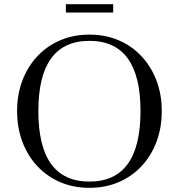

<svg xmlns="http://www.w3.org/2000/svg" viewBox="-20 -890 858 921"><path d="M409 11Q333 11 269.5 -16Q206 -43 159.5 -92.5Q113 -142 87.5 -209.5Q62 -277 62 -357Q62 -437 87.5 -504Q113 -571 159.5 -620.5Q206 -670 269.5 -697Q333 -724 409 -724Q485 -724 548.5 -697Q612 -670 658.5 -620.5Q705 -571 730.5 -504Q756 -437 756 -357Q756 -277 730.5 -209.5Q705 -142 658.5 -92.5Q612 -43 548.5 -16Q485 11 409 11ZM409 -19Q654 -19 654 -357Q654 -694 409 -694Q164 -694 164 -357Q164 -19 409 -19ZM296 -830V-870H523V-830Z"/></svg>

Font: Baskervville SC
Style: Regular
Weight: 400
Designer: Alexis Faudot, Rémi Forte, Morgane Pierson, Rafael Ribas, Tanguy Vanlaeys, Rosalie Wagner, Thomas Huot-Marchand
Foundry: ANRT
Version: Version 1.100